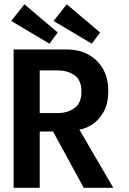

<svg xmlns="http://www.w3.org/2000/svg" viewBox="-20 -896 617 916"><path d="M45 -660H299Q355 -660 399.5 -636.8Q444 -613.5 470.2 -569.2Q496.5 -525 496.5 -462.5Q496.5 -400.5 473.5 -360.8Q450.5 -321 418.2 -301Q386 -281 358.5 -278L520.5 0H379.5L233 -268.5H169.5V0H45ZM169.5 -356.5H254.5Q302 -356.5 335.2 -380Q368.5 -403.5 368.5 -459Q368.5 -514.5 335.5 -537.2Q302.5 -560 255.5 -560H169.5ZM418 -687.5 235.5 -796 298.5 -875.5 457.5 -741ZM216 -687.5 33.5 -796 96.5 -875.5 255.5 -741Z"/></svg>

Font: League Spartan Thin SemiBold
Style: Regular
Weight: 600
Version: Version 2.002